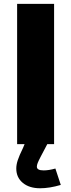

<svg xmlns="http://www.w3.org/2000/svg" viewBox="-20 -756 373 1007"><path d="M263.7 0H69.8V-735.8H263.7ZM270.5 127.9 298.8 213.9Q239.7 231.4 190.4 231.4Q133.8 231.4 99.6 203.1Q65.4 174.8 65.4 127.9Q65.4 107.9 73 84.5Q80.6 61 101.1 19L108.9 0V-0.5L226.1 -1.5L228 0L193.8 64.9Q182.1 87.4 177.7 98.6Q173.3 109.9 173.3 118.2Q173.3 137.7 209 137.7Q235.8 137.7 270.5 127.9Z"/></svg>

Font: Estedad-FD Black
Style: Regular
Weight: 900
Designer: Amin Abedi
Version: Version 7.3